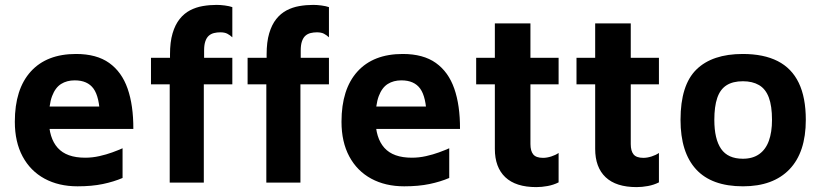

<svg xmlns="http://www.w3.org/2000/svg" viewBox="-20 -739 3321 777"><path d="M293.8 15Q217.6 15 160.4 -16Q103.2 -47 71.6 -105.7Q40 -164.4 40 -246.4Q40 -378.4 104.5 -449.5Q169 -520.6 287.8 -520.6Q370.8 -520.6 421.8 -484.3Q472.8 -448 496.4 -380.4Q520 -312.8 519.6 -217.2H131.8L119.4 -307.8H407.2L384.6 -266.6Q382.8 -346.4 358.6 -380.1Q334.4 -413.8 282.4 -413.8Q250.4 -413.8 227.1 -399.1Q203.8 -384.4 190.8 -350.1Q177.8 -315.8 177.8 -256.2Q177.8 -180.8 213.4 -140.8Q249 -100.8 324.8 -100.8Q353.6 -100.8 382.1 -107.2Q410.6 -113.6 434.6 -122.4Q458.6 -131.2 476 -139V-18.8Q440.6 -3.6 396.2 5.7Q351.8 15 293.8 15Z M666.8 0V-397.6H591V-505H668V-518.8Q668 -569 678.4 -604.1Q688.8 -639.2 707 -662Q725.2 -684.8 749 -697.2Q772.8 -709.6 800.3 -714.4Q827.8 -719.2 856.6 -719.2Q872 -719.2 890 -716.8Q908 -714.4 920.2 -710.2V-588Q910.8 -596.8 900 -602.5Q889.2 -608.2 871.6 -608.2Q858.2 -608.2 846.2 -605.3Q834.2 -602.4 825.2 -594.6Q816.2 -586.8 811.1 -572.1Q806 -557.4 806 -534.8V-505H920.2V-397.6H804.8V0Z M1057.8 0V-397.6H982V-505H1059V-518.8Q1059 -569 1069.4 -604.1Q1079.8 -639.2 1098 -662Q1116.2 -684.8 1140 -697.2Q1163.8 -709.6 1191.3 -714.4Q1218.8 -719.2 1247.6 -719.2Q1263 -719.2 1281 -716.8Q1299 -714.4 1311.2 -710.2V-588Q1301.8 -596.8 1291 -602.5Q1280.2 -608.2 1262.6 -608.2Q1249.2 -608.2 1237.2 -605.3Q1225.2 -602.4 1216.2 -594.6Q1207.2 -586.8 1202.1 -572.1Q1197 -557.4 1197 -534.8V-505H1311.2V-397.6H1195.8V0Z M1615.8 15Q1539.6 15 1482.4 -16Q1425.2 -47 1393.6 -105.7Q1362 -164.4 1362 -246.4Q1362 -378.4 1426.5 -449.5Q1491 -520.6 1609.8 -520.6Q1692.8 -520.6 1743.8 -484.3Q1794.8 -448 1818.4 -380.4Q1842 -312.8 1841.6 -217.2H1453.8L1441.4 -307.8H1729.2L1706.6 -266.6Q1704.8 -346.4 1680.6 -380.1Q1656.4 -413.8 1604.4 -413.8Q1572.4 -413.8 1549.1 -399.1Q1525.8 -384.4 1512.8 -350.1Q1499.8 -315.8 1499.8 -256.2Q1499.8 -180.8 1535.4 -140.8Q1571 -100.8 1646.8 -100.8Q1675.6 -100.8 1704.1 -107.2Q1732.6 -113.6 1756.6 -122.4Q1780.6 -131.2 1798 -139V-18.8Q1762.6 -3.6 1718.2 5.7Q1673.8 15 1615.8 15Z M2150.2 18.2Q2067.2 18.2 2024.9 -21.8Q1982.6 -61.8 1982.6 -136.6V-397.6H1907V-505H1982.6V-644.2H2126.6V-505H2240.6V-397.6H2126.6V-156Q2126.6 -127.8 2138.1 -114Q2149.6 -100.2 2177.6 -100.2Q2193.2 -100.2 2210.8 -105.8Q2228.4 -111.4 2240.6 -120V-1Q2220 9.4 2196.1 13.8Q2172.2 18.2 2150.2 18.2Z M2556.2 18.2Q2473.2 18.2 2430.9 -21.8Q2388.6 -61.8 2388.6 -136.6V-397.6H2313V-505H2388.6V-644.2H2532.6V-505H2646.6V-397.6H2532.6V-156Q2532.6 -127.8 2544.1 -114Q2555.6 -100.2 2583.6 -100.2Q2599.2 -100.2 2616.8 -105.8Q2634.4 -111.4 2646.6 -120V-1Q2626 9.4 2602.1 13.8Q2578.2 18.2 2556.2 18.2Z M2986.8 15Q2860.2 15 2797.1 -53.6Q2734 -122.2 2734 -254Q2734 -394.8 2798.3 -457.7Q2862.6 -520.6 2986 -520.6Q3070.6 -520.6 3127.3 -491.7Q3184 -462.8 3212.5 -403.7Q3241 -344.6 3241 -254Q3241 -122.6 3174.9 -53.8Q3108.8 15 2986.8 15ZM2986.4 -96.6Q3026 -96.6 3052.4 -115.3Q3078.8 -134 3091.5 -169.2Q3104.2 -204.4 3104.2 -254Q3104.2 -310 3091.3 -344.5Q3078.4 -379 3051.8 -394.6Q3025.2 -410.2 2986.4 -410.2Q2945.6 -410.2 2920 -393.8Q2894.4 -377.4 2882.6 -342.7Q2870.8 -308 2870.8 -254Q2870.8 -176.2 2898.3 -136.4Q2925.8 -96.6 2986.4 -96.6Z"/></svg>

Font: Maven Pro VF Beta
Style: Regular
Weight: 400
Designer: Joe Prince
Foundry: Joe Prince
Version: Version 2.002